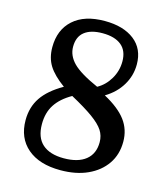

<svg xmlns="http://www.w3.org/2000/svg" viewBox="-111 -817 796 914"><g transform="rotate(15 287.5 -360.5)"><path d="M493 -570Q493 -515 464.5 -467.5Q436 -420 384 -389Q458 -349 492 -303.5Q526 -258 526 -198Q526 -135 494 -88.5Q462 -42 405 -16Q348 10 271 10Q167 10 108.5 -40Q50 -90 50 -178Q50 -242 82.5 -290Q115 -338 185 -378Q130 -418 106.5 -456Q83 -494 83 -546Q83 -632 138 -681.5Q193 -731 293 -731Q385 -731 439 -689Q493 -647 493 -570ZM235 -346Q182 -316 156 -276Q130 -236 130 -180Q130 -114 166.5 -81.5Q203 -49 272 -49Q342 -49 380 -79.5Q418 -110 418 -167Q418 -199 401.5 -224.5Q385 -250 345 -279Q305 -308 235 -346ZM338 -419Q376 -440 399.5 -480Q423 -520 423 -566Q423 -619 390.5 -645.5Q358 -672 298 -672Q240 -672 209 -647.5Q178 -623 178 -574Q178 -530 213 -494.5Q248 -459 338 -419Z"/></g></svg>

Font: Domine Medium
Style: Regular
Weight: 500
Designer: Pablo Impallari, Rodrigo Fuenzalida, Brenda Gallo
Foundry: Pablo Impallari, Rodrigo Fuenzalida, Brenda Gallo
Version: Version 2.000